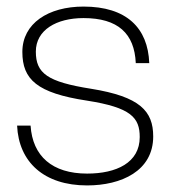

<svg xmlns="http://www.w3.org/2000/svg" viewBox="-20 -552 518 584"><path d="M245 12C349 12 446 -32 446 -137C446 -214 406 -258 257 -282C124 -303 89 -329 89 -395C89 -461 152 -497 234 -497C339 -497 389 -450 393 -360H434C430 -467 365 -532 234 -532C127 -532 48 -481 48 -394C48 -310 93 -269 244 -246C379 -225 405 -194 405 -135C405 -57 334 -24 245 -24C139 -24 79 -77 73 -170H32C37 -59 114 12 245 12Z"/></svg>

Font: Aspekta 150
Style: Regular
Weight: 150
Designer: Ivo Dolenc
Version: Version 2.000